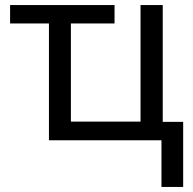

<svg xmlns="http://www.w3.org/2000/svg" viewBox="-20 -556 764 761"><path d="M620 185V0H174V-463H20V-536H434V-463H261V-74H537V-536H625V-73H706V185Z"/></svg>

Font: Go Noto Kurrent-Regular
Style: Regular
Weight: 400
Designer: Monotype Design Team
Foundry: Monotype Imaging Inc.
Version: Version 2.012; ttfautohint (v1.8.4.7-5d5b)